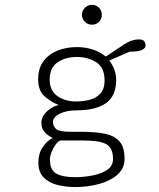

<svg xmlns="http://www.w3.org/2000/svg" viewBox="-20 -588 645 779"><path d="M353 -487.8Q336.4 -487.8 324.5 -499.5Q312.5 -511.2 312.5 -527.8Q312.5 -544.9 324.5 -556.6Q336.4 -568.4 353 -568.4Q370.1 -568.4 381.6 -556.6Q393.1 -544.9 393.1 -527.8Q393.1 -511.2 381.6 -499.5Q370.1 -487.8 353 -487.8ZM285.6 170.9Q247.1 170.9 212.9 162.4Q178.7 153.8 157.2 132.1Q135.7 110.4 135.7 71.8Q135.7 35.2 152.8 9.5Q169.9 -16.1 193.8 -28.3Q171.9 -39.1 159.9 -53.5Q147.9 -67.9 147.9 -90.3Q147.9 -109.4 160.2 -124.8Q172.4 -140.1 189 -150.1Q205.6 -160.2 218.8 -161.6Q180.7 -177.2 157.7 -200.2Q134.8 -223.1 134.8 -266.1Q134.8 -311 156.7 -340.1Q178.7 -369.1 214.6 -383.1Q250.5 -397 292.5 -397Q324.7 -397 355.2 -387.5Q385.7 -377.9 409.2 -358.4L483.4 -407.7Q500.5 -418.9 515.4 -423.6Q530.3 -428.2 542.5 -428.2Q560.1 -428.2 565.4 -420.4Q570.8 -412.6 570.8 -403.3Q570.8 -393.1 556.6 -385.7Q542.5 -378.4 505.9 -378.4L423.3 -342.3Q436.5 -325.7 443.8 -306.2Q451.2 -286.6 451.2 -263.7Q451.2 -198.7 409.7 -169.4Q368.2 -140.1 287.1 -140.1Q249.5 -140.1 222.2 -126.5Q194.8 -112.8 194.8 -92.8Q194.8 -76.7 207.3 -64.9Q219.7 -53.2 267.6 -53.2H313Q368.2 -53.2 406.5 -45.2Q444.8 -37.1 465.1 -13.9Q485.4 9.3 485.4 55.7Q485.4 95.7 456.1 121.1Q426.8 146.5 381.1 158.7Q335.4 170.9 285.6 170.9ZM288.6 -176.3Q318.4 -176.3 344.7 -183.3Q371.1 -190.4 387.7 -209Q404.3 -227.5 404.3 -260.7Q404.3 -314 370.4 -335.4Q336.4 -356.9 291.5 -356.9Q246.6 -356.9 214.1 -335.4Q181.6 -314 181.6 -264.6Q181.6 -220.2 212.9 -198.2Q244.1 -176.3 288.6 -176.3ZM284.7 130.9Q319.3 130.9 355 124Q390.6 117.2 414.6 101.3Q438.5 85.4 438.5 57.6Q438.5 12.7 411.9 -2.7Q385.3 -18.1 314.5 -18.1H224.6Q215.3 -14.6 205.6 -1.2Q195.8 12.2 189.2 28.8Q182.6 45.4 182.6 59.6Q182.6 102.1 208.7 116.5Q234.9 130.9 284.7 130.9Z"/></svg>

Font: Cutive Mono
Style: Regular
Weight: 400
Designer: Vernon Adams
Foundry: Vernon Adams
Version: Version 1.110; ttfautohint (v1.8.4.7-5d5b)